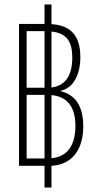

<svg xmlns="http://www.w3.org/2000/svg" viewBox="-20 -780 447 858"><path d="M65 -39H179V58H210V-39C301 -44 352 -110 352 -215C352 -304 319 -356 250 -373V-374C307 -386 339 -444 339 -525C339 -619 297 -667 210 -672V-760H179V-673H65ZM99 -388V-641H179V-388ZM303 -523C303 -442 272 -397 210 -389V-639C278 -632 303 -594 303 -523ZM99 -72V-356H179V-72ZM317 -217C317 -127 278 -79 210 -73V-355C275 -349 317 -309 317 -217Z"/></svg>

Font: Noto Sans Thai Looped ExtraCondensed ExtraLight
Style: Regular
Weight: 200
Width: 2
Designer: Sasikarn Vongin, Ben Mitchell
Foundry: The Fontpad Ltd
Version: Version 1.001